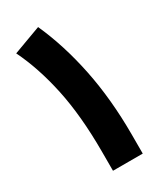

<svg xmlns="http://www.w3.org/2000/svg" viewBox="-173 -729 664 791"><g transform="rotate(-30 159.0 -333.5)"><path d="M149.4 -667Q203.1 -547.9 232.7 -403.3Q262.2 -258.8 262.2 -90.3V0H120.6V-91.8Q120.6 -261.2 93.3 -389.9Q65.9 -518.6 17.1 -618.2Z"/></g></svg>

Font: Vazir Black FD
Style: Black-FD
Weight: 900
Designer: Saber Rastikerdar
Foundry: Saber Rastikerdar
Version: Version 30.0.0